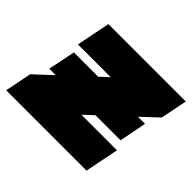

<svg xmlns="http://www.w3.org/2000/svg" viewBox="-151 -714 882 882"><g transform="rotate(45 290.0 -273.5)"><path d="M574 -417 494 -342H540L514 -209H351L304 -165H535L502 0H-20L6 -130L92 -210H50L77 -343H235L277 -382H64L97 -547H600Z"/></g></svg>

Font: Montserrat Alternates Black
Style: Italic
Weight: 900
Italic angle: -11.3°
Designer: Julieta Ulanovsky
Foundry: Julieta Ulanovsky
Version: Version 7.200